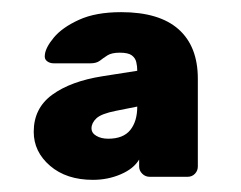

<svg xmlns="http://www.w3.org/2000/svg" viewBox="-20 -725 397 316"><path d="M132.9 -429Q89.3 -429 62.4 -452.1Q35.5 -475.2 35.5 -508.1Q35.5 -546.9 66 -569.1Q96.5 -591.3 148.5 -599.5L205.9 -608.5Q205.9 -615.9 204.3 -622.7Q202.8 -629.5 196.9 -633.9Q191.1 -638.3 177.1 -638.3Q163.9 -638.3 156.9 -633.9Q150 -629.5 144.4 -625.1Q138.7 -620.8 129 -620.8H68.3Q62 -620.8 57.4 -624.3Q52.8 -627.8 53.8 -634.6Q54.8 -646.5 68.6 -663.2Q82.5 -679.9 110 -692.4Q137.5 -705 179.5 -705Q242 -705 273.8 -676.9Q305.6 -648.7 305.6 -595.5V-451Q305.6 -444.1 300.9 -439.1Q296.1 -434 288.6 -434H226.6Q219.1 -434 214.1 -439.1Q209 -444.1 209 -451V-462.4Q199.8 -447.1 178.6 -438.1Q157.4 -429 132.9 -429ZM158.1 -496.7Q182.9 -496.7 194.4 -511Q205.9 -525.3 205.9 -549.6L170.8 -542.6Q146.9 -537.9 138.7 -530.3Q130.6 -522.6 130.6 -513.9Q130.6 -506 138.6 -501.4Q146.5 -496.7 158.1 -496.7Z"/></svg>

Font: Rubik Light
Style: Regular
Weight: 300
Designer: Hubert and Fischer
Foundry: Hubert and Fischer
Version: Version 2.300;gftools[0.9.30]